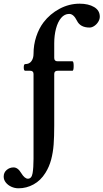

<svg xmlns="http://www.w3.org/2000/svg" viewBox="-101 -746 559 1037"><path d="M-81.1 208Q-81.1 185.5 -64.9 171.9Q-48.8 158.2 -27.8 158.2Q-4.4 158.2 13.7 189Q32.2 219.2 49.8 219.2Q69.8 219.2 75 189.5Q80.1 159.7 80.1 111.8V-346.2Q80.1 -363.8 62 -363.8H35.2Q27.3 -363.8 27.3 -381.8Q27.3 -399.9 35.2 -399.9Q57.6 -399.9 68.8 -415.8Q80.1 -431.6 80.1 -455.1Q80.1 -503.9 94.7 -548.3Q109.4 -592.8 134.3 -625.5Q168.9 -670.9 220.5 -698.5Q272 -726.1 329.1 -726.1Q376.5 -726.1 407.2 -708Q438 -689.9 438 -655.8Q438 -642.1 429.7 -628.4Q421.4 -614.7 408.4 -606Q395.5 -597.2 382.8 -597.2Q332.5 -597.2 314.5 -634.3Q296.4 -670.9 272.9 -670.9Q247.6 -670.9 229.2 -649.2Q210.9 -627.4 201.4 -591.1Q191.9 -554.7 191.9 -512.2V-433.1Q191.9 -415 210 -415H290Q296.9 -415 296.9 -389.6Q296.9 -363.8 290 -363.8H210Q191.9 -363.8 191.9 -346.2V-67.9Q191.9 -7.8 188.7 34.7Q185.5 77.1 175.3 116Q165 154.8 144.5 187.5Q118.7 229 80.3 250Q42 271 -1 271Q-21.5 271 -40 262.5Q-58.6 253.9 -69.8 239.5Q-81.1 225.1 -81.1 208Z"/></svg>

Font: JuniusX
Style: Bold
Weight: 700
Designer: Peter S. Baker
Foundry: Briery Creek Software
Version: Version 1.004